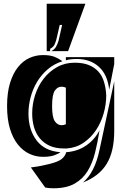

<svg xmlns="http://www.w3.org/2000/svg" viewBox="-20 -832 665 1032"><path d="M551 -319Q551 -271 537 -222Q523 -173 496 -132.5Q469 -92 429.5 -65Q390 -38 339 -34H323Q279 -34 247 -48.5Q215 -63 194 -88.5Q173 -114 163 -148Q153 -182 153 -222Q153 -273 169 -322Q185 -371 215 -409.5Q245 -448 287 -471.5Q329 -495 381 -495Q426 -495 457 -482.5Q488 -470 508.5 -447.5Q529 -425 539 -392Q549 -359 551 -319ZM283 -2Q257 11 211 11Q173 11 138.5 -5Q104 -21 77 -54Q50 -87 34 -138.5Q18 -190 18 -262Q18 -334 34 -386Q50 -438 77 -471.5Q104 -505 138.5 -520.5Q173 -536 211 -536Q249 -536 272 -527Q295 -518 316 -503Q271 -489 236.5 -459.5Q202 -430 179 -391.5Q156 -353 144.5 -309Q133 -265 133 -222Q133 -135 176.5 -77.5Q220 -20 305 -14Q300 -10 294 -7Q288 -4 283 -2ZM247 49Q295 37 313 21.5Q331 6 336 -14Q396 -18 442.5 -49.5Q489 -81 515 -132Q505 -68 491 -11.5Q477 45 451 87.5Q425 130 381 155Q337 180 267 180Q243 180 223 176L146 68Q178 64 203 59Q228 54 247 49ZM594 -130Q594 -74 584 -29.5Q574 15 553.5 48.5Q533 82 501 107Q469 132 426 149Q490 94 515 -27L594 -395ZM334 -361Q322 -366 311 -366Q289 -366 274.5 -344.5Q260 -323 260 -262Q260 -202 274.5 -180.5Q289 -159 311 -159Q322 -159 334 -164ZM334 -525H594V-488L567 -350Q558 -431 511.5 -473Q465 -515 393 -515Q358 -515 334 -508ZM301 -698 283 -620Q279 -605 273 -592Q267 -579 250 -570L249 -557H231V-812H439L346 -557H255Q272 -565 281 -580.5Q290 -596 295 -614L314 -698Z"/></svg>

Font: J.M. Nexus Grotesque
Style: Regular
Weight: 900
Designer: deFharo
Foundry: deFharo
Version: Version 3.003